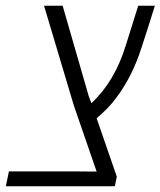

<svg xmlns="http://www.w3.org/2000/svg" viewBox="-56 -650 560 670"><path d="M-35.6 0 -24.9 -51.8H219.2Q234.4 -51.8 250.2 -51.5Q266.1 -51.3 281.2 -51.3L201.7 -281.7L97.7 -629.9H162.6L253.9 -313.5Q256.3 -307.6 258.5 -301.8Q260.7 -295.9 263.2 -290Q304.7 -329.1 334.2 -379.2Q363.8 -429.2 383.3 -492.7L426.3 -629.9H484.4Q472.7 -592.3 461.4 -556.6Q450.2 -521 438.5 -485.8Q421.9 -433.6 399.9 -389.9Q377.9 -346.2 350.6 -310.1Q335.4 -289.1 317.9 -271.2Q300.3 -253.4 281.2 -237.3L351.6 -33.7L344.7 0Z"/></svg>

Font: Open Sans SemiCondensed Light
Style: Italic
Weight: 300
Width: 4
Italic angle: -12°
Designer: Monotype Design Team
Foundry: Monotype Imaging Inc.
Version: Version 3.000